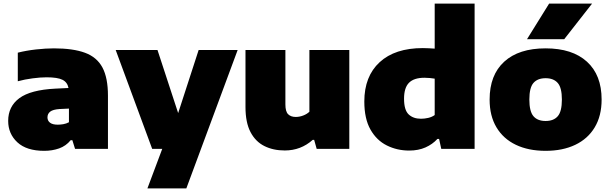

<svg xmlns="http://www.w3.org/2000/svg" viewBox="-20 -828 3396 1068"><path d="M226 11Q127.5 11 76.5 -36.5Q25.5 -84 25.5 -155.5Q25.5 -236 87.8 -282Q150 -328 288 -335L361 -338.5Q355 -370.5 327.5 -384.2Q300 -398 239 -398Q205 -398 161.2 -392.2Q117.5 -386.5 79 -376V-535Q126.5 -547 180.8 -553Q235 -559 280 -559Q386.5 -559 452.8 -534.5Q519 -510 549.8 -452.5Q580.5 -395 580.5 -296V0H397.5L382.5 -48H373Q347 -16 308.8 -2.5Q270.5 11 226 11ZM244 -175Q244 -156.5 258.2 -145.5Q272.5 -134.5 301 -134.5Q315.5 -134.5 332 -137.2Q348.5 -140 363.5 -148V-224L311 -221.5Q274.5 -219 259.2 -207Q244 -195 244 -175Z M826.5 0 623.5 -550H856L971 -199L1085 -550H1302L1016.5 220H800L882.5 0Z M1564 9Q1500 9 1450.8 -15.5Q1401.5 -40 1373.5 -93.2Q1345.5 -146.5 1345.5 -233V-550H1567.5V-247Q1567.5 -207.5 1582.8 -192.5Q1598 -177.5 1625 -177.5Q1646 -177.5 1666.8 -185.5Q1687.5 -193.5 1701 -206.5V-550H1923V0H1741.5L1727.5 -50H1719.5Q1653.5 9 1564 9Z M2256 9.5Q2189 9.5 2132 -18.8Q2075 -47 2040.8 -107.2Q2006.5 -167.5 2006.5 -263.5Q2006.5 -403.5 2091.8 -482Q2177 -560.5 2332 -560.5Q2349.5 -560.5 2366.2 -559.5Q2383 -558.5 2398 -557.5V-808H2620V0H2434.5L2422.5 -55H2413Q2386 -25.5 2346.8 -8Q2307.5 9.5 2256 9.5ZM2321.5 -167.5Q2341.5 -167.5 2362 -172.2Q2382.5 -177 2398 -188V-390.5Q2386 -392.5 2371.2 -394Q2356.5 -395.5 2341 -395.5Q2283 -395.5 2255.2 -367.8Q2227.5 -340 2227.5 -279Q2227.5 -216 2253 -191.8Q2278.5 -167.5 2321.5 -167.5Z M3015 11Q2919.5 11 2849.5 -22.5Q2779.5 -56 2741.5 -119.8Q2703.5 -183.5 2703.5 -274Q2703.5 -411 2784.8 -485Q2866 -559 3015 -559Q3163.5 -559 3245 -484.8Q3326.5 -410.5 3326.5 -274.5Q3326.5 -183.5 3288.2 -119.8Q3250 -56 3180 -22.5Q3110 11 3015 11ZM3015 -155Q3059.5 -155 3082.5 -181.5Q3105.5 -208 3105.5 -274Q3105.5 -340.5 3082.2 -366.8Q3059 -393 3015 -393Q2970.5 -393 2947.5 -366.8Q2924.5 -340.5 2924.5 -274.5Q2924.5 -208.5 2947.2 -181.8Q2970 -155 3015 -155ZM2911.5 -610 3034.5 -808H3273.5L3118.5 -610Z"/></svg>

Font: Encode Sans SmExp Black
Style: Regular
Weight: 900
Width: 6
Designer: Multiple Designers
Foundry: Impallari Type
Version: Version 3.002; ttfautohint (v1.8.3) -l 8 -r 50 -G 200 -x 14 